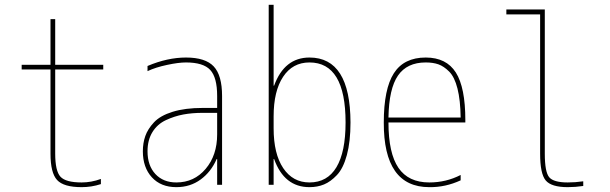

<svg xmlns="http://www.w3.org/2000/svg" viewBox="-20 -770 2540 800"><path d="M410.2 -480.5H210V-129.9Q210 -57.6 231.9 -33.7Q253.9 -9.8 320.3 -9.8Q360.4 -9.8 400.4 -24.4V-2.9Q361.3 9.8 320.3 9.8Q245.1 9.8 217.8 -20Q190.4 -49.8 190.4 -129.9V-480.5H70.3V-500H190.4V-690.4H210V-500H410.2Z M884.8 -107.4H882.8Q859.4 -53.7 815.9 -22Q772.5 9.8 714.8 9.8Q650.4 9.8 612.8 -31.2Q575.2 -72.3 575.2 -139.6Q575.2 -173.8 585.4 -203.1Q595.7 -232.4 621.6 -260.3Q647.5 -288.1 699.2 -304.2Q751 -320.3 825.2 -320.3H884.8V-370.1Q884.8 -447.3 856 -478.5Q827.1 -509.8 754.9 -509.8Q723.6 -509.8 675.8 -499.5Q627.9 -489.3 594.7 -473.6V-495.1Q677.7 -530.3 754.9 -530.3Q835.9 -530.3 870.6 -493.2Q905.3 -456.1 905.3 -370.1V0H884.8ZM884.8 -299.8H825.2Q781.2 -299.8 744.1 -293Q707 -286.1 671.4 -269.5Q635.7 -252.9 615.2 -219.7Q594.7 -186.5 594.7 -139.6Q594.7 -80.1 627.4 -44.9Q660.2 -9.8 714.8 -9.8Q789.1 -9.8 836.9 -66.4Q884.8 -123 884.8 -210Z M1120.1 -413.1H1122.1Q1165 -530.3 1269.5 -530.3Q1439.5 -530.3 1440.4 -259.8Q1440.4 -179.7 1425.3 -124Q1410.2 -68.4 1383.8 -40.5Q1357.4 -12.7 1330.1 -1.5Q1302.7 9.8 1269.5 9.8Q1164.1 9.8 1122.1 -107.4H1120.1V0H1099.6V-750H1120.1ZM1419.9 -259.8Q1419.9 -509.8 1269.5 -509.8Q1199.2 -509.8 1159.7 -450.2Q1120.1 -390.6 1120.1 -285.2V-235.4Q1120.1 -128.9 1160.2 -69.3Q1200.2 -9.8 1269.5 -9.8Q1343.8 -9.8 1381.8 -73.2Q1419.9 -136.7 1419.9 -259.8Z M1753.9 -530.3Q1839.8 -530.3 1879.4 -467.8Q1918.9 -405.3 1918.9 -269.5V-259.8H1598.6Q1598.6 -131.8 1640.1 -70.8Q1681.6 -9.8 1768.6 -9.8Q1838.9 -9.8 1899.4 -41V-18.6Q1835.9 10.7 1768.6 9.8Q1578.1 9.8 1579.1 -259.8Q1579.1 -399.4 1621.1 -464.8Q1663.1 -530.3 1753.9 -530.3ZM1598.6 -280.3H1899.4Q1898.4 -352.5 1886.2 -400.9Q1874 -449.2 1851.6 -471.7Q1829.1 -494.1 1806.6 -502Q1784.2 -509.8 1753.9 -509.8Q1675.8 -509.8 1638.2 -455.1Q1600.6 -400.4 1598.6 -280.3Z M2250 -129.9Q2250 -52.7 2268.6 -31.2Q2287.1 -9.8 2345.7 -9.8Q2377.9 -9.8 2410.2 -14.6V4.9Q2377 9.8 2345.7 9.8Q2277.3 9.8 2253.9 -18.1Q2230.5 -45.9 2230.5 -129.9V-710H2089.8V-730.5H2250Z"/></svg>

Font: Mgen+ 1m thin
Style: Regular
Weight: 100
Designer: [Source Han Sans]
Ryoko NISHIZUKA  (kana & ideographs); Paul D. Hunt (Latin, Greek & Cyrillic); Wenlong ZHANG  (bopomofo
Version: Version 1.059.20150602